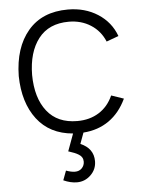

<svg xmlns="http://www.w3.org/2000/svg" viewBox="-55 -599 656 882"><g transform="rotate(-5 273.0 -158.0)"><path d="M264.2 239.3Q234.9 239.3 202.1 224.6L218.3 181.2Q242.2 189.9 259.3 189.9Q279.3 189.9 291.3 177.2Q303.2 164.6 303.2 147Q303.2 136.2 298.3 127.9Q293.5 119.6 283.9 113.8Q274.4 107.9 264.6 104Q254.9 100.1 241.2 95.7Q237.8 94.7 236.3 94.2L265.6 14.2Q158.7 5.4 100.3 -71Q42 -147.5 40 -270Q42 -401.4 107.2 -478.3Q172.4 -555.2 291 -555.2Q369.6 -555.2 429 -517.1Q488.3 -479 512.2 -413.6L456.1 -393.1Q435.5 -442.9 391.6 -470.9Q347.7 -499 290.5 -499Q198.2 -499 150.4 -437Q102.5 -375 101.6 -270Q102.5 -163.6 150.9 -102.3Q199.2 -41 290.5 -41Q347.7 -41 390.1 -67.6Q432.6 -94.2 455.1 -144.5L512.2 -125Q482.4 -61.5 432.1 -26.1Q381.8 9.3 313.5 14.2L294.9 64.9Q355 90.8 355 149.4Q355 187 328.1 213.1Q301.3 239.3 264.2 239.3Z"/></g></svg>

Font: Manrope Light
Style: Regular
Weight: 300
Designer: Mikhail Sharanda
Foundry: Mikhail Sharanda
Version: Version 4.505;FEAKit 1.0